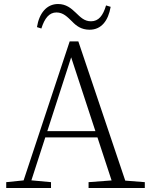

<svg xmlns="http://www.w3.org/2000/svg" viewBox="-20 -936 747 956"><path d="M164 -801 186 -794C202 -845 225 -874 261 -874C295 -874 315 -852 339 -829C360 -807 385 -788 426 -788C485 -788 519 -833 531 -902L508 -909C493 -858 471 -830 433 -830C400 -830 381 -850 357 -873C334 -895 309 -916 269 -916C212 -916 175 -870 164 -801ZM11 0H234V-29L126 -39H109L11 -29ZM85 0H124L340 -668L344 -682H324L548 0H616L370 -730H327ZM192 -252H495L493 -283H194ZM421 0H701V-29L574 -39H554L421 -29Z"/></svg>

Font: Source Han Serif TW VF
Style: Regular
Weight: 250
Designer: Ryoko NISHIZUKA 西塚涼子 (kana & ideographs); Frank Grießhammer (Latin, Greek & Cyrillic); Wenlong ZHANG 张文龙 (bopomofo); San
Foundry: Adobe
Version: Version 2.002;hotconv 1.1.0;makeotfexe 2.6.0